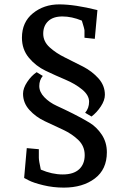

<svg xmlns="http://www.w3.org/2000/svg" viewBox="-20 -740 577 875"><path d="M175 -394Q159 -375 159 -348Q159 -321 182 -297Q205 -273 239 -257.5Q273 -242 313 -222Q353 -202 387 -181.5Q421 -161 444 -126Q467 -91 467 -46Q467 32 412 73.5Q357 115 271 115Q222 115 177 104Q132 93 111 82L90 71L102 -65L157 -60V-21Q157 -8 166 33Q217 55 266 55Q315 55 340.5 31.5Q366 8 366 -33Q366 -74 337 -102Q308 -130 267 -149Q226 -168 184.5 -187.5Q143 -207 114 -239Q85 -271 85 -313Q85 -338 104 -366.5Q123 -395 147 -411ZM368 -226Q386 -247 386 -276.5Q386 -306 354.5 -332Q323 -358 278 -377Q233 -396 188 -417.5Q143 -439 111.5 -477Q80 -515 80 -568Q80 -639 130 -679.5Q180 -720 250 -720Q320 -720 424 -694L412 -563L365 -568V-601Q365 -608 353 -646Q307 -665 264.5 -665Q222 -665 199.5 -643.5Q177 -622 177 -586.5Q177 -551 206 -524.5Q235 -498 276 -478Q317 -458 358.5 -436.5Q400 -415 429 -382.5Q458 -350 458 -308Q458 -283 439.5 -255Q421 -227 397 -209Z"/></svg>

Font: Andada SC
Style: Regular
Weight: 400
Designer: Carolina Giovagnoli
Foundry: Carolina Giovagnoli
Version: Version 1.003